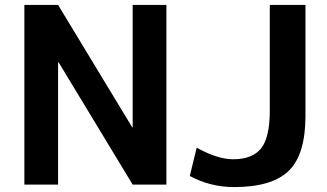

<svg xmlns="http://www.w3.org/2000/svg" viewBox="-20 -750 1330 780"><path d="M79 0V-730H216L517 -233H519V-730H656V0H519L218 -497H216V0ZM1076 -730H1221V-280Q1221 -122 1153 -56Q1085 10 931 10Q835 10 751 -35L779 -150Q864 -103 927 -103Q1005 -103 1040.5 -147Q1076 -191 1076 -300Z"/></svg>

Font: M PLUS 1p
Style: Bold
Weight: 700
Version: Version 1.062